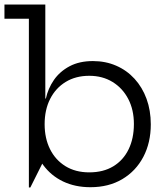

<svg xmlns="http://www.w3.org/2000/svg" viewBox="-20 -810 736 841"><path d="M106.5 11V-728H-0.5V-790H178.5V-346L175.5 -283.5V-217L178.5 -120L113 11ZM376 10Q309 10 256.2 -15.2Q203.5 -40.5 169.2 -87.2Q135 -134 123.5 -198.5L175.5 -266Q175.5 -204.5 199 -157Q222.5 -109.5 266.5 -82.2Q310.5 -55 371 -55Q432.5 -55 476.2 -81.5Q520 -108 543.2 -155.8Q566.5 -203.5 566.5 -267Q566.5 -329 541.8 -376.5Q517 -424 473 -451Q429 -478 371 -478Q311.5 -478 267.5 -451Q223.5 -424 199.5 -376.5Q175.5 -329 175.5 -266L164 -378.5H181Q190.5 -422.5 216.2 -459.8Q242 -497 284.8 -519.8Q327.5 -542.5 387 -542.5Q442.5 -542.5 489 -522.2Q535.5 -502 569.5 -464.8Q603.5 -427.5 622 -376.8Q640.5 -326 640.5 -265.5Q640.5 -185 607.8 -122.8Q575 -60.5 515.5 -25.2Q456 10 376 10Z"/></svg>

Font: Hepta Slab
Style: Regular
Weight: 400
Designer: Michael LaGattuta
Foundry: Michael LaGattuta
Version: Version 1.100